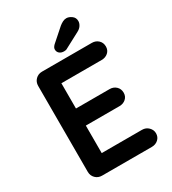

<svg xmlns="http://www.w3.org/2000/svg" viewBox="-214 -1009 1000 1119"><g transform="rotate(-30 286.0 -449.5)"><path d="M136 -700H471Q497 -700 514.5 -683.5Q532 -667 532 -641Q532 -616 514.5 -600.5Q497 -585 471 -585H191L200 -602V-407L192 -415H426Q452 -415 469.5 -398.5Q487 -382 487 -356Q487 -331 469.5 -315.5Q452 -300 426 -300H195L200 -308V-106L192 -115H471Q497 -115 514.5 -97.5Q532 -80 532 -57Q532 -32 514.5 -16Q497 0 471 0H136Q110 0 92.5 -17.5Q75 -35 75 -61V-639Q75 -665 92.5 -682.5Q110 -700 136 -700ZM307 -738Q288 -738 276.5 -748Q265 -758 265 -774Q265 -781 268.5 -787.5Q272 -794 279 -801L365 -877Q376 -886 388.5 -892.5Q401 -899 414 -899Q431 -899 449 -886Q467 -873 467 -850Q467 -835 457.5 -820.5Q448 -806 430 -797L330 -744Q324 -740 318 -739Q312 -738 307 -738Z"/></g></svg>

Font: zvoove
Style: Bold
Weight: 700
Designer: Vernon Adams (Nunito) & Andrew Paglinawan (Quicksand)
Foundry: zvoove
Version: Version 3.006